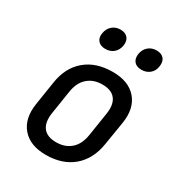

<svg xmlns="http://www.w3.org/2000/svg" viewBox="-184 -903 969 1038"><g transform="rotate(30 300.0 -384.5)"><path d="M254 10Q155 10 106 -47.5Q57 -105 72 -202L95 -349Q110 -449 175.5 -504.5Q241 -560 345 -560Q444 -560 493.5 -503Q543 -446 528 -349L504 -202Q488 -101 422.5 -45.5Q357 10 254 10ZM268 -77Q324 -77 360 -109Q396 -141 405 -202L428 -349Q437 -409 412 -441Q387 -473 331 -473Q275 -473 239 -441Q203 -409 194 -349L171 -202Q162 -141 187 -109Q212 -77 268 -77ZM472 -647Q441 -647 426 -664.5Q411 -682 415 -712Q420 -743 441 -761Q462 -779 492 -779Q523 -779 538 -761Q553 -743 548 -712Q544 -682 523 -664.5Q502 -647 472 -647ZM246 -647Q216 -647 200.5 -664.5Q185 -682 190 -712Q195 -743 216 -761Q237 -779 267 -779Q297 -779 312.5 -761Q328 -743 323 -712Q318 -682 297.5 -664.5Q277 -647 246 -647Z"/></g></svg>

Font: JetBrains Mono NL Medium
Style: Italic
Weight: 500
Italic angle: -9°
Monospace: yes
Designer: Philipp Nurullin, Konstantin Bulenkov
Foundry: JetBrains
Version: Version 2.305; ttfautohint (v1.8.4.7-5d5b)